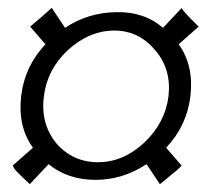

<svg xmlns="http://www.w3.org/2000/svg" viewBox="-20 -571 540 490"><path d="M466 -326Q457 -250 404 -194L443 -149Q445 -147 416 -124Q404 -114 397.5 -108.5Q391 -103 388 -101L354 -152Q293 -112 224 -112Q153 -112 104 -152L56 -101L33 -123Q21 -134 16.5 -141Q12 -148 13 -149L64 -194Q25 -248 34 -326Q43 -402 96 -458L57 -503L84 -526Q112 -551 112 -551L146 -500Q205 -539 276 -540Q347 -542 396 -500L444 -551Q442 -549 465 -525L487 -503L436 -458Q475 -404 466 -326ZM410 -325Q418 -394 376 -443Q334 -493 272 -493Q208 -493 153 -443Q100 -393 92 -325Q83 -255 124 -205Q166 -157 230 -157Q294 -157 347 -206Q401 -256 410 -325Z"/></svg>

Font: DG Didot
Style: Bold Italic
Weight: 700
Designer: David Gatwood, Takis Katsoulidis, and George D. Matthiopoulos
Foundry: David Gatwood
Version: Version 1.0